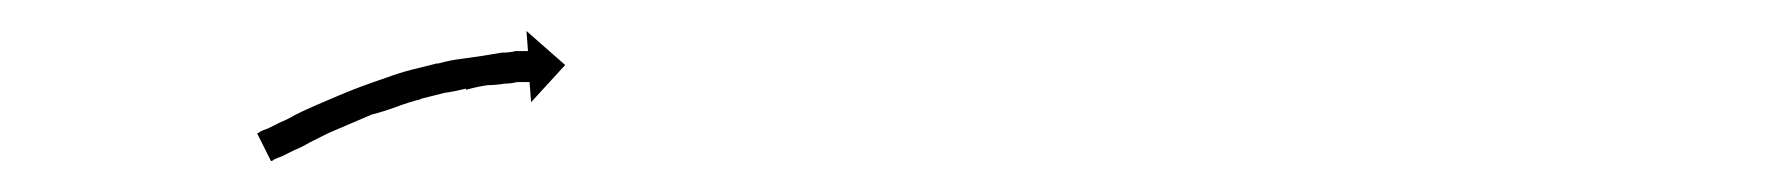

<svg xmlns="http://www.w3.org/2000/svg" viewBox="-20 -592 1150 124"><path d="M148 -507Q150 -508 153 -509Q155 -510 157 -511Q159 -512 161 -513Q166 -515 171 -518Q171 -518 171 -518Q171 -518 171 -518Q171 -518 171 -518Q171 -518 171 -518Q177 -521 184 -524Q184 -524 184 -524Q184 -524 184 -524Q184 -524 184 -524Q184 -524 184 -524Q191 -527 198 -530Q198 -530 198 -530Q198 -530 198 -530Q198 -530 198 -530Q198 -530 198 -530Q205 -533 213 -536Q213 -536 213 -536Q213 -536 213 -536Q213 -536 213 -536Q213 -536 213 -536Q221 -539 230 -542Q230 -542 230 -542Q230 -542 230 -542Q230 -542 230 -542Q230 -542 230 -542Q238 -545 246 -547Q246 -547 246 -547Q246 -547 246 -547Q246 -547 246 -547Q246 -547 246 -547Q254 -549 262 -551Q262 -551 262 -551Q262 -551 263 -551Q263 -551 263 -551Q263 -551 263 -551Q270 -553 278 -554Q278 -554 278 -554Q278 -554 278 -554Q278 -554 278 -554Q278 -554 278 -554Q285 -555 292 -556Q292 -556 292 -556Q292 -556 292 -556Q292 -556 292 -556Q292 -556 292 -556Q298 -557 304 -558Q304 -558 304 -558Q304 -558 304 -558Q304 -558 304 -558Q304 -558 304 -558Q309 -558 313 -559Q313 -559 313 -559Q313 -559 313 -559Q313 -559 313 -559Q313 -559 313 -559Q316 -559 319 -559Q320 -559 321 -559L320 -572L345 -550L323 -526L322 -539Q321 -539 320 -539Q318 -539 314 -539Q314 -539 314 -539Q314 -539 314 -539Q314 -539 314 -539Q314 -539 314 -539Q310 -538 306 -538Q306 -538 306 -538Q306 -538 306 -538Q306 -538 306 -538Q306 -538 306 -538Q300 -537 295 -537Q295 -537 295 -537Q295 -537 295 -537Q295 -537 295 -537Q295 -537 295 -537Q288 -536 281 -534Q281 -534 281 -534Q281 -534 281 -535Q281 -535 281.5 -535Q282 -535 282 -535Q274 -533 267 -532Q267 -532 267 -532Q267 -532 267 -532Q267 -532 267 -532Q267 -532 267 -532Q259 -530 251 -528Q251 -528 251 -528Q251 -528 251 -528Q252 -528 252 -528Q252 -528 252 -528Q244 -526 236 -523Q236 -523 236 -523Q236 -523 236 -523Q236 -523 236 -523Q236 -523 236 -523Q228 -520 220 -518Q220 -518 220 -518Q220 -518 220 -518Q220 -518 220 -518Q220 -518 220 -518Q213 -515 206 -512Q206 -512 206 -512Q206 -512 206 -512Q206 -512 206 -512Q206 -512 206 -512Q199 -509 192 -506Q192 -506 192 -506Q192 -506 192 -506Q192 -506 192 -506Q192 -506 192 -506Q186 -503 180 -500Q180 -500 180 -500Q180 -500 180 -500Q180 -500 180 -500Q180 -500 180 -500Q175 -497 170 -495Q168 -494 166 -493Q164 -492 162 -491Q159 -490 157 -489Q156 -488 155 -488L146 -506Q147 -506 148 -507Z"/></svg>

Font: FRB American Cursive Just Arrows
Style: Italic
Weight: 400
Italic angle: -25°
Version: Version 2.0;Modular Font Editor K font №1